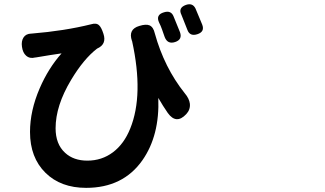

<svg xmlns="http://www.w3.org/2000/svg" viewBox="-20 -824 1540 909"><path d="M387.7 65.4Q267.6 65.4 195.3 -5.9Q122.1 -78.1 122.1 -199.2Q122.1 -299.8 168 -406.2Q209 -501 271.5 -571.3Q222.7 -564.5 148.4 -551.8Q147.5 -551.8 146.5 -551.8Q121.1 -544.9 103.5 -560.5Q87.9 -574.2 84 -602.5Q80.1 -628.9 91.3 -646.5Q102.5 -664.1 127.9 -665Q128.9 -665 129.9 -665Q285.2 -677.7 411.1 -709Q436.5 -716.8 449.2 -704.1Q460 -694.3 469.7 -664.1Q486.3 -614.3 439.5 -593.8Q376 -544.9 316.4 -445.3Q243.2 -323.2 243.2 -216.8Q243.2 -141.6 288.1 -100.6Q328.1 -63.5 393.6 -63.5Q461.9 -63.5 514.6 -103Q567.4 -142.6 596.7 -215.8Q661.1 -375 605.5 -628.9Q605.5 -629.9 604.5 -630.9Q585.9 -685.5 639.6 -701.2Q670.9 -710.9 687.5 -704.1Q706.1 -696.3 712.9 -666Q757.8 -503.9 854.5 -382.8Q876 -357.4 878.9 -333Q881.8 -304.7 861.3 -283.2Q814.5 -233.4 774.4 -289.1Q752 -321.3 729.5 -360.4Q736.3 -182.6 654.3 -65.4Q562.5 65.4 387.7 65.4ZM759.8 -648.4Q757.8 -654.3 753.4 -666.5Q749 -678.7 747.1 -684.6Q745.1 -690.4 740.7 -701.2Q736.3 -711.9 733.4 -716.8Q715.8 -753.9 755.9 -765.6Q790 -776.4 801.8 -746.1Q817.4 -707 832 -671.9Q844.7 -636.7 809.1 -625Q773.4 -613.3 759.8 -648.4ZM867.2 -682.6Q854.5 -715.8 838.9 -753.9Q822.3 -787.1 860.4 -800.8Q891.6 -811.5 905.3 -784.2Q917 -756.8 922.9 -742.2Q930.7 -724.6 937.5 -707Q950.2 -673.8 914.6 -662.1Q878.9 -650.4 867.2 -682.6Z"/></svg>

Font: Bpmf GenSen Rounded B
Style: B
Weight: 700
Foundry: But Ko
Version: Version 1.320